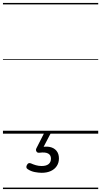

<svg xmlns="http://www.w3.org/2000/svg" viewBox="-20 -905 685 1300"><path d="M262 265Q242 265 215.5 260Q189 255 167 240Q159 235 158.5 227Q158 219 163 211Q168 202 174 200Q180 198 189 201Q204 208 222.5 213.5Q241 219 262 219Q293 219 309 206Q325 193 325 169Q325 145 306 134.5Q287 124 248 129Q240 130 235 128Q230 126 227 121Q223 114 223.5 108.5Q224 103 229 94L279 -4H324L266 107L250 94Q288 84 317 90Q346 96 362.5 116Q379 136 379 168Q379 197 364.5 219Q350 241 324 253Q298 265 262 265ZM0 365H645V375H0ZM0 -20H645V0H0ZM0 -505H645V-500H0ZM0 -885H645V-875H0Z"/></svg>

Font: Playwrite GB J Guides
Style: Italic
Weight: 400
Italic angle: -7.01216°
Designer: Veronika Burian, José Scaglione
Foundry: TypeTogether
Version: Version 1.003